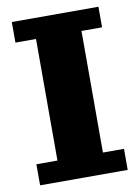

<svg xmlns="http://www.w3.org/2000/svg" viewBox="-79 -736 572 790"><g transform="rotate(-10 207.0 -341.0)"><path d="M24 0V-88H112V-596H26V-682H388V-596H302V-88H390V0Z"/></g></svg>

Font: Montagu Slab
Style: Bold
Weight: 700
Designer: Florian Karsten
Foundry: Florian Karsten
Version: Version 1.000